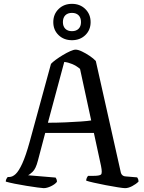

<svg xmlns="http://www.w3.org/2000/svg" viewBox="-20 -978 748 998"><path d="M207 0Q200 0 175 -3.5Q150 -7 118 -12Q86 -17 56.5 -23Q27 -29 10 -34Q10 -42 13.5 -48.5Q17 -55 20 -58H28Q45 -58 61.5 -73.5Q78 -89 96 -128.5Q114 -168 134 -240L245 -646Q253 -655 270 -667.5Q287 -680 307 -692Q327 -704 345 -712Q363 -720 373 -720Q386 -720 406 -710.5Q426 -701 446 -687.5Q466 -674 478 -661L607 -86Q611 -62 634 -61L693 -56Q695 -54 697.5 -48Q700 -42 700 -34Q687 -21 667 -10.5Q647 0 630 0Q621 0 592.5 -4.5Q564 -9 530 -15.5Q496 -22 467.5 -28.5Q439 -35 428 -39Q428 -47 431.5 -54Q435 -61 438 -64H467Q496 -64 504.5 -70.5Q513 -77 505 -116L468 -287H215L177 -143Q166 -100 149 -84.5Q132 -69 126 -67L269 -55Q271 -53 273.5 -47Q276 -41 276 -33Q266 -20 245 -10Q224 0 207 0ZM229 -340Q276 -340 321 -342Q366 -344 401.5 -346.5Q437 -349 454 -352L396 -620Q377 -636 355.5 -645Q334 -654 314 -656ZM354 -769Q312 -769 284.5 -795.5Q257 -822 257 -863Q257 -904 284.5 -931Q312 -958 354 -958Q396 -958 423.5 -931Q451 -904 451 -863Q451 -822 423.5 -795.5Q396 -769 354 -769ZM354 -816Q376 -816 388.5 -828.5Q401 -841 401 -863Q401 -886 388.5 -898.5Q376 -911 354 -911Q332 -911 319.5 -898.5Q307 -886 307 -863Q307 -841 319.5 -828.5Q332 -816 354 -816Z"/></svg>

Font: Texturina 72pt Medium
Style: Regular
Weight: 500
Designer: Guillermo Torres Carreño
Foundry: Omnibus-Type
Version: Version 1.002; ttfautohint (v1.8.3)